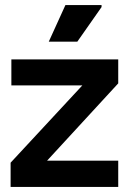

<svg xmlns="http://www.w3.org/2000/svg" viewBox="-20 -740 509 760"><path d="M22 0V-96L370 -471L360 -402H25V-505H448V-410L101 -33L108 -104H448V0ZM173 -575 239 -720H382V-712L286 -575Z"/></svg>

Font: Fustat
Style: Bold
Weight: 700
Designer: Mohamed Gaber, Khaled Hosny, Laura Garcia Mut
Foundry: Kief Type Foundry, Alif Type Foundry, Hard Type Foundry
Version: Version 1.007